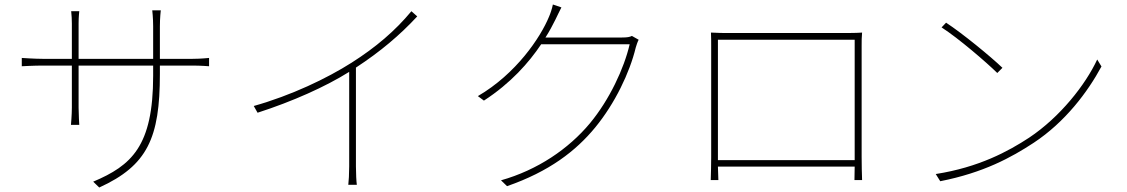

<svg xmlns="http://www.w3.org/2000/svg" viewBox="-20 -806 5020 855"><path d="M77 -548V-511C77 -511 132 -514 169 -514H300V-326C300 -295 296 -250 296 -250H333C333 -250 330 -297 330 -326V-514H662V-469C662 -154 565 -69 395 3L422 29C637 -69 692 -192 692 -477V-514H838C874 -514 911 -511 911 -511V-548C911 -548 874 -544 838 -544H692V-689C692 -727 696 -760 696 -760H658C658 -760 662 -727 662 -689V-544H330V-702C330 -731 333 -756 333 -756H297C299 -741 300 -715 300 -701V-544H169C134 -544 77 -548 77 -548Z M1110 -334 1127 -304C1282 -354 1430 -420 1535 -486V-65C1535 -34 1533 3 1531 17H1569C1567 3 1565 -34 1565 -65V-505C1675 -577 1761 -650 1838 -733L1812 -756C1739 -668 1653 -595 1546 -527C1436 -457 1277 -381 1110 -334Z M2480 -773 2442 -786C2439 -769 2430 -743 2425 -732C2387 -639 2278 -477 2108 -378L2135 -358C2255 -436 2335 -527 2390 -609H2784C2759 -501 2694 -362 2607 -257C2512 -143 2374 -49 2211 -3L2238 23C2425 -42 2544 -133 2631 -239C2718 -345 2784 -482 2811 -594C2813 -601 2819 -620 2824 -629L2794 -646C2784 -641 2773 -639 2750 -639H2409C2427 -667 2441 -694 2453 -718C2461 -734 2471 -756 2480 -773Z M3146 -661C3147 -641 3147 -620 3147 -603C3147 -584 3147 -128 3147 -106C3147 -84 3146 -25 3145 -4H3179L3177 -64H3786L3785 -4H3819C3818 -22 3817 -82 3817 -107C3817 -122 3817 -571 3817 -603C3817 -622 3817 -642 3819 -661C3795 -659 3760 -659 3742 -659C3716 -659 3253 -659 3219 -659C3199 -659 3184 -659 3146 -661ZM3177 -93V-629H3786V-93Z M4193 -705 4173 -684C4249 -635 4372 -529 4421 -481L4444 -504C4392 -554 4265 -658 4193 -705ZM4147 -31 4167 1C4360 -37 4484 -105 4583 -170C4724 -263 4824 -397 4885 -510L4866 -541C4814 -429 4701 -285 4563 -193C4470 -132 4339 -61 4147 -31Z"/></svg>

Font: Harano Aji Gothic TW ExtraLight
Style: Regular
Weight: 250
Foundry: Masamichi Hosoda
Version: HaranoAjiGothicTW-ExtraLight version 20230610;ttx 4.39.4